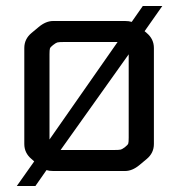

<svg xmlns="http://www.w3.org/2000/svg" viewBox="-20 -570 594 640"><path d="M157 -500H397Q410 -500 419 -497L456 -550H521L462 -466L469 -460Q493 -440 493 -410V-90Q493 -60 469 -40L445 -20Q421 0 397 0H157Q144 0 135 -3L98 50H36L94 -32L85 -40Q61 -60 61 -90V-410Q61 -440 85 -460L109 -480Q133 -500 157 -500ZM372 -430H194Q176 -430 171 -428.5Q166 -427 157 -420Q148 -413 146.5 -408.5Q145 -404 145 -389V-105ZM409 -111V-389L182 -70H360Q378 -70 383 -71.5Q388 -73 397 -80Q406 -87 407.5 -91.5Q409 -96 409 -111Z"/></svg>

Font: Electrolize
Style: Regular
Weight: 400
Designer: Valery Zaveryaev
Foundry: Cyreal (www.cyreal.org)
Version: Version 1.002